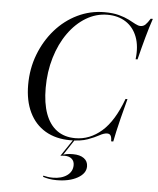

<svg xmlns="http://www.w3.org/2000/svg" viewBox="-55 -629 717 873"><g transform="rotate(5 304.0 -192.0)"><path d="M282.3 11.3Q216.1 11.3 168.1 -16.9Q120.2 -45.2 94.8 -98Q69.4 -150.8 69.4 -223.4Q69.4 -297.6 94.4 -362.5Q119.4 -427.4 162.9 -477Q206.5 -526.6 264.1 -554.4Q321.8 -582.3 387.1 -582.3Q425.8 -582.3 452.8 -575Q479.8 -567.7 498.8 -558.1Q517.7 -548.4 531 -541.1Q544.4 -533.9 554.8 -533.9Q567.7 -533.9 577 -542.7Q586.3 -551.6 598.4 -571H608.1Q594.4 -530.6 581.5 -483.9Q568.5 -437.1 554.8 -381.5H546Q553.2 -441.1 536.7 -483.9Q520.2 -526.6 485.1 -549.2Q450 -571.8 401.6 -571.8Q350 -571.8 304 -544.4Q258.1 -516.9 223.4 -468.1Q188.7 -419.4 169.4 -354.8Q150 -290.3 150 -216.1Q150 -146.8 167.7 -98.4Q185.5 -50 219.8 -25Q254 0 304 0Q369.4 0 423.8 -47.2Q478.2 -94.4 516.1 -197.6H525Q511.3 -146 502 -109.3Q492.7 -72.6 487.1 -46.8Q481.5 -21 477.4 0H467.7Q467.7 -17.7 462.9 -25.8Q458.1 -33.9 446.8 -33.9Q432.3 -33.9 412.1 -22.6Q391.9 -11.3 360.9 0Q329.8 11.3 282.3 11.3ZM235.5 197.6Q217.7 197.6 201.2 194.8Q184.7 191.9 173.4 187.9L174.2 182.3Q181.5 183.9 192.3 185.9Q203.2 187.9 217.7 187.9Q257.3 187.9 282.3 170.2Q307.3 152.4 307.3 122.6Q307.3 104.8 295.6 94.4Q283.9 83.9 262.9 83.9Q258.1 83.9 252.8 84.3Q247.6 84.7 243.5 85.5L296 7.3H303.2L255.6 79.8Q261.3 77.4 272.2 75.4Q283.1 73.4 300 73.4Q332.3 73.4 350.4 86.7Q368.5 100 368.5 123.4Q368.5 155.6 331 176.6Q293.5 197.6 235.5 197.6Z"/></g></svg>

Font: Playfair 144pt Light
Style: Italic
Weight: 300
Italic angle: -15.6°
Designer: Claus Eggers Sørensen
Foundry: Claus Eggers Sørensen
Version: Version 2.001;gftools[0.9.30]